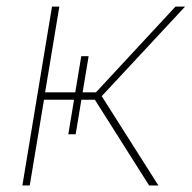

<svg xmlns="http://www.w3.org/2000/svg" viewBox="-20 -566 585 586"><path d="M48.3 0 138.7 -545.9H161.1L117.7 -284.2H272.9L515.6 -545.9H544.9L290.5 -272.5L463.4 0H435.1L269.5 -261.7H114.3L70.8 0ZM228 -394.5H250.5L210.9 -156.2H188.5Z"/></svg>

Font: Inter 16pt Thin
Style: Italic
Weight: 250
Italic angle: -9.3988°
Version: Version 4.001;git-66647c0bb